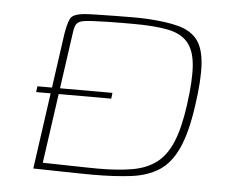

<svg xmlns="http://www.w3.org/2000/svg" viewBox="-41 -509 655 558"><g transform="rotate(5 286.5 -230.0)"><path d="M247 3Q229 3 203 2.5Q177 2 150.5 1.5Q124 1 103.5 0.5Q83 0 75 0L131 -398Q136 -428 143 -442.5Q150 -457 184 -460Q195 -461 218.5 -461.5Q242 -462 270.5 -462.5Q299 -463 325 -463Q351 -463 366 -462Q422 -459 458 -449.5Q494 -440 513 -416.5Q532 -393 535.5 -347Q539 -301 528 -225Q517 -145 496 -98.5Q475 -52 441.5 -30.5Q408 -9 360 -3Q312 3 247 3ZM262 -16Q322 -16 363.5 -23.5Q405 -31 433 -52.5Q461 -74 478 -115.5Q495 -157 504 -224Q514 -296 510.5 -339.5Q507 -383 487 -406Q467 -429 428 -436.5Q389 -444 329 -444Q318 -444 297.5 -444Q277 -444 254 -443.5Q231 -443 211 -442Q191 -441 181 -439Q171 -437 164.5 -431Q158 -425 155 -402L101 -19Q107 -19 128 -18.5Q149 -18 175.5 -17.5Q202 -17 226 -16.5Q250 -16 262 -16ZM66 -239H285L283 -222H64Z"/></g></svg>

Font: Genos Thin Thin
Style: Italic
Weight: 250
Italic angle: -8°
Version: Version 1.010